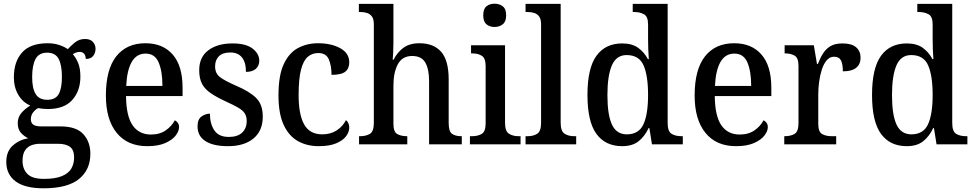

<svg xmlns="http://www.w3.org/2000/svg" viewBox="-20 -781 5271 1039"><path d="M215 238Q115 238 64.5 200.5Q14 163 14 95Q14 38 49.5 6.5Q85 -25 133 -33Q112 -42 94 -61.5Q76 -81 76 -114Q76 -145 94 -167.5Q112 -190 144 -210Q103 -227 79 -268Q55 -309 55 -362Q55 -448 100 -497.5Q145 -547 238 -547Q272 -547 300.5 -537.5Q329 -528 347 -515Q361 -531 384.5 -550.5Q408 -570 440 -570Q469 -570 483 -554Q497 -538 497 -517Q497 -495 484.5 -478.5Q472 -462 444 -462Q444 -478 436 -489Q428 -500 412 -500Q400 -500 391 -496.5Q382 -493 374 -488Q392 -467 403.5 -438.5Q415 -410 415 -366Q415 -290 371.5 -240.5Q328 -191 238 -191Q227 -191 211 -192.5Q195 -194 186 -196Q171 -188 159 -172.5Q147 -157 147 -136Q147 -116 160 -106.5Q173 -97 204 -97H307Q393 -97 431 -55Q469 -13 469 51Q469 138 407 188Q345 238 215 238ZM236 -241Q280 -241 297.5 -271.5Q315 -302 315 -365Q315 -430 297 -463Q279 -496 235 -496Q191 -496 172.5 -462Q154 -428 154 -364Q154 -303 173 -272Q192 -241 236 -241ZM218 187Q279 187 315 172Q351 157 366 131Q381 105 381 71Q381 30 358.5 13.5Q336 -3 293 -3H197Q173 -3 151.5 4.5Q130 12 116 32Q102 52 102 90Q102 133 128 160Q154 187 218 187Z M777 10Q670 10 611.5 -62Q553 -134 553 -264Q553 -405 609 -476Q665 -547 767 -547Q861 -547 914.5 -486Q968 -425 968 -306V-261H662Q663 -153 697.5 -103Q732 -53 797 -53Q845 -53 877.5 -76Q910 -99 926 -130Q935 -126 942 -116.5Q949 -107 949 -93Q949 -72 931 -48Q913 -24 874.5 -7Q836 10 777 10ZM859 -316Q859 -395 838.5 -443Q818 -491 768 -491Q719 -491 693 -446Q667 -401 663 -316Z M1214 10Q1134 10 1091.5 -17.5Q1049 -45 1049 -97Q1049 -136 1071 -151Q1093 -166 1116 -166Q1116 -111 1140 -75.5Q1164 -40 1218 -40Q1266 -40 1290.5 -63.5Q1315 -87 1315 -126Q1315 -150 1305 -166.5Q1295 -183 1270.5 -197.5Q1246 -212 1204 -231Q1154 -254 1121.5 -276Q1089 -298 1073.5 -327Q1058 -356 1058 -401Q1058 -472 1107.5 -509Q1157 -546 1238 -546Q1311 -546 1347 -518Q1383 -490 1383 -453Q1383 -425 1364.5 -408.5Q1346 -392 1311 -392Q1311 -443 1289.5 -470Q1268 -497 1227 -497Q1185 -497 1164.5 -476.5Q1144 -456 1144 -422Q1144 -384 1170 -364Q1196 -344 1258 -317Q1331 -286 1366.5 -250.5Q1402 -215 1402 -150Q1402 -73 1351.5 -31.5Q1301 10 1214 10Z M1705 10Q1641 10 1592 -17.5Q1543 -45 1515 -105.5Q1487 -166 1487 -265Q1487 -373 1515.5 -434Q1544 -495 1592.5 -521Q1641 -547 1701 -547Q1773 -547 1821.5 -520Q1870 -493 1870 -444Q1870 -410 1848.5 -393Q1827 -376 1774 -376Q1774 -425 1759.5 -459.5Q1745 -494 1702 -494Q1670 -494 1646 -474Q1622 -454 1609 -404.5Q1596 -355 1596 -266Q1596 -161 1626 -107.5Q1656 -54 1724 -54Q1770 -54 1803 -76Q1836 -98 1852 -131Q1870 -117 1870 -90Q1870 -67 1853 -44Q1836 -21 1799.5 -5.5Q1763 10 1705 10Z M1923 0V-44H1930Q1960 -44 1981.5 -56.5Q2003 -69 2003 -116V-649Q2003 -678 1992.5 -692Q1982 -706 1965.5 -711Q1949 -716 1931 -716H1922V-760H2109V-549Q2109 -521 2107.5 -492.5Q2106 -464 2105 -458H2110Q2129 -497 2162.5 -522Q2196 -547 2249 -547Q2327 -547 2367.5 -500.5Q2408 -454 2408 -351V-116Q2408 -69 2426.5 -56.5Q2445 -44 2476 -44H2479V0H2302V-342Q2302 -407 2281.5 -442.5Q2261 -478 2210 -478Q2157 -478 2133 -433.5Q2109 -389 2109 -318V-111Q2109 -67 2130 -55.5Q2151 -44 2181 -44H2184V0Z M2656 -635Q2630 -635 2612.5 -649.5Q2595 -664 2595 -698Q2595 -733 2612.5 -747Q2630 -761 2656 -761Q2682 -761 2700.5 -747Q2719 -733 2719 -698Q2719 -664 2700.5 -649.5Q2682 -635 2656 -635ZM2523 0V-44H2535Q2566 -44 2587 -56.5Q2608 -69 2608 -113V-423Q2608 -466 2587.5 -479Q2567 -492 2537 -492H2529V-536H2713V-117Q2713 -71 2734 -57.5Q2755 -44 2786 -44H2797V0Z M2824 0V-44H2836Q2867 -44 2887.5 -57.5Q2908 -71 2908 -117V-649Q2908 -678 2897.5 -692Q2887 -706 2870.5 -711Q2854 -716 2836 -716H2824V-760H3014V-117Q3014 -71 3035 -57.5Q3056 -44 3087 -44H3098V0Z M3347 10Q3256 10 3207.5 -56.5Q3159 -123 3159 -267Q3159 -412 3207.5 -479Q3256 -546 3347 -546Q3400 -546 3433 -522.5Q3466 -499 3486 -461H3491Q3489 -485 3488 -514.5Q3487 -544 3487 -570V-649Q3487 -692 3464.5 -704Q3442 -716 3412 -716H3404V-760H3593V-115Q3593 -70 3614 -57Q3635 -44 3667 -44H3675V0H3508L3494 -88H3490Q3469 -43 3435.5 -16.5Q3402 10 3347 10ZM3372 -54Q3437 -54 3462 -108.5Q3487 -163 3487 -267Q3487 -372 3462.5 -427.5Q3438 -483 3371 -483Q3315 -483 3291 -427Q3267 -371 3267 -266Q3267 -160 3291.5 -107Q3316 -54 3372 -54Z M3963 10Q3856 10 3797.5 -62Q3739 -134 3739 -264Q3739 -405 3795 -476Q3851 -547 3953 -547Q4047 -547 4100.5 -486Q4154 -425 4154 -306V-261H3848Q3849 -153 3883.5 -103Q3918 -53 3983 -53Q4031 -53 4063.5 -76Q4096 -99 4112 -130Q4121 -126 4128 -116.5Q4135 -107 4135 -93Q4135 -72 4117 -48Q4099 -24 4060.5 -7Q4022 10 3963 10ZM4045 -316Q4045 -395 4024.5 -443Q4004 -491 3954 -491Q3905 -491 3879 -446Q3853 -401 3849 -316Z M4224 0V-44H4227Q4259 -44 4280 -56.5Q4301 -69 4301 -116V-424Q4301 -468 4280 -480Q4259 -492 4229 -492H4226V-536H4384L4401 -435H4406Q4418 -467 4434 -492Q4450 -517 4474.5 -531.5Q4499 -546 4539 -546Q4589 -546 4613 -525Q4637 -504 4637 -469Q4637 -434 4613.5 -414.5Q4590 -395 4541 -395Q4541 -436 4530.5 -455Q4520 -474 4493 -474Q4470 -474 4453.5 -454.5Q4437 -435 4427 -403.5Q4417 -372 4412.5 -337Q4408 -302 4408 -271V-111Q4408 -67 4429 -55.5Q4450 -44 4479 -44H4505V0Z M4887 10Q4796 10 4747.5 -56.5Q4699 -123 4699 -267Q4699 -412 4747.5 -479Q4796 -546 4887 -546Q4940 -546 4973 -522.5Q5006 -499 5026 -461H5031Q5029 -485 5028 -514.5Q5027 -544 5027 -570V-649Q5027 -692 5004.5 -704Q4982 -716 4952 -716H4944V-760H5133V-115Q5133 -70 5154 -57Q5175 -44 5207 -44H5215V0H5048L5034 -88H5030Q5009 -43 4975.5 -16.5Q4942 10 4887 10ZM4912 -54Q4977 -54 5002 -108.5Q5027 -163 5027 -267Q5027 -372 5002.5 -427.5Q4978 -483 4911 -483Q4855 -483 4831 -427Q4807 -371 4807 -266Q4807 -160 4831.5 -107Q4856 -54 4912 -54Z"/></svg>

Font: Noto Serif Georgian SemiCondensed Medium
Style: Regular
Weight: 500
Width: 4
Designer: Monotype Design Team, Akaki Razmadze
Foundry: Google LLC
Version: Version 2.003; ttfautohint (v1.8.4.7-5d5b)